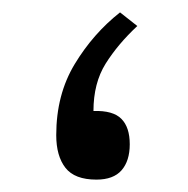

<svg xmlns="http://www.w3.org/2000/svg" viewBox="-20 -290 304 310"><path d="M201.7 -248Q170.4 -218.8 150.6 -187.3Q130.9 -155.8 130.9 -110.8Q162.6 -111.8 176 -98.1Q189.5 -84.5 189.5 -57.1Q189.5 -30.3 176.3 -15.1Q163.1 0 135.7 0Q100.6 0 85.7 -19Q70.8 -38.1 70.8 -71.8Q70.8 -137.2 100.6 -186.5Q130.4 -235.8 173.8 -270Z"/></svg>

Font: Vazirmatn RD FD Light
Style: Regular
Weight: 300
Designer: Saber Rastikerdar
Foundry: Saber Rastikerdar
Version: Version 33.003